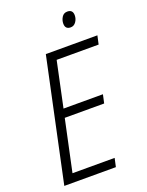

<svg xmlns="http://www.w3.org/2000/svg" viewBox="-164 -973 804 1053"><g transform="rotate(-20 238.0 -446.5)"><path d="M397 -860Q397 -893 365 -893Q344 -893 333 -875.5Q322 -858 322 -838Q322 -805 354 -805Q373 -805 385 -822Q397 -839 397 -860ZM324 0 335 -50H89L153 -350H383L394 -400H164L220 -664H465L476 -714H175L23 0Z"/></g></svg>

Font: Noto Sans UI SemiCondensed Light
Style: Italic
Weight: 300
Width: 4
Designer: Monotype Design Team
Foundry: Monotype Imaging Inc.
Version: 1.001